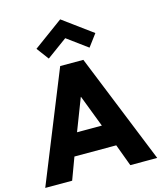

<svg xmlns="http://www.w3.org/2000/svg" viewBox="-150 -1018 937 1113"><g transform="rotate(-15 318.0 -461.0)"><path d="M653.5 0H492L443 -132H192L143 0H-18.5L248 -660H387ZM392 -264 318.5 -456H317L243 -264ZM440 -719 318 -808.5 195.5 -719 141 -792 318 -921.5 494.5 -792Z"/></g></svg>

Font: Lucymar Sans
Style: Bold
Weight: 700
Foundry: The League of Moveable Type (original font) / Main changes by Cristiano Sobral with portions from Mirco Monsees
Version: Version 2.001;August 30, 2020;FontCreator 13.0.0.2681 64-bit